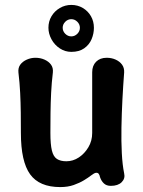

<svg xmlns="http://www.w3.org/2000/svg" viewBox="-20 -748 581 781"><path d="M485 -43Q490 -22 475 -7Q460 8 431 8Q413 8 402.5 -2Q392 -12 387 -27Q385 -37 381 -41.5Q377 -46 370 -45Q363 -44 351.5 -35Q340 -26 322 -15Q304 -4 280 4.5Q256 13 225 13Q140 13 102.5 -39Q65 -91 65 -207Q65 -249 64.5 -289.5Q64 -330 62 -370.5Q60 -411 55 -453Q53 -472 62.5 -485Q72 -498 89 -505.5Q106 -513 124 -513Q144 -513 161 -505.5Q178 -498 187.5 -485Q197 -472 195 -453Q190 -411 188 -370.5Q186 -330 185.5 -289.5Q185 -249 185 -207Q185 -161 191 -136Q197 -111 211.5 -101.5Q226 -92 250 -92Q277 -92 300.5 -107.5Q324 -123 339.5 -149Q355 -175 355 -207Q355 -249 355 -289.5Q355 -330 355 -371Q355 -412 355 -454Q355 -481 371 -497Q387 -513 414 -513Q434 -513 450.5 -505.5Q467 -498 476.5 -485Q486 -472 485 -453Q481 -401 478 -343.5Q475 -286 474 -229.5Q473 -173 475.5 -125Q478 -77 485 -43ZM177 -635Q177 -661 189.5 -682Q202 -703 223.5 -715.5Q245 -728 270 -728Q296 -728 317 -715.5Q338 -703 350 -682Q362 -661 362 -635Q362 -611 352.5 -588.5Q343 -566 322.5 -551.5Q302 -537 270 -537Q245 -537 223.5 -551Q202 -565 189.5 -588Q177 -611 177 -635ZM235 -635Q235 -621 245.5 -610.5Q256 -600 270 -600Q284 -600 294.5 -610.5Q305 -621 305 -635Q305 -649 294.5 -659.5Q284 -670 270 -670Q256 -670 245.5 -659.5Q235 -649 235 -635Z"/></svg>

Font: Winky Sans Medium
Style: Regular
Weight: 500
Designer: Simon Atzbach
Foundry: typofactur
Version: Version 1.205